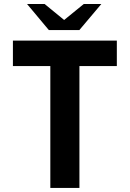

<svg xmlns="http://www.w3.org/2000/svg" viewBox="-20 -930 642 950"><path d="M113.8 -910.2H200.7L297.4 -831.1L394.5 -910.2H481.4L372.6 -781.2H221.7ZM229 -603H43.9V-729H558.1V-603H373V0H229Z"/></svg>

Font: Hack
Style: Bold
Weight: 700
Monospace: yes
Designer: Christopher Simpkins
Foundry: Christopher Simpkins
Version: Version 2.017